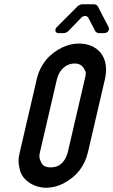

<svg xmlns="http://www.w3.org/2000/svg" viewBox="-20 -878 533 904"><path d="M351 -673C326 -673 300 -667 274 -655C213 -626 169 -575 153 -505L74 -165C66 -130 64 -115 75 -73C88 -28 141 6 198 6C225 6 252 -1 278 -14C340 -46 379 -95 395 -165L474 -505C498 -609 440 -673 351 -673ZM377 -552C388 -534 384 -528 379 -505L300 -165C291 -127 269 -90 219 -90C196 -90 182 -97 175 -111C163 -134 164 -145 169 -165L248 -505C256 -541 285 -579 332 -579C353 -579 368 -570 377 -552ZM396 -794 429 -731C431 -727 440 -722 445 -722H471C487 -722 498 -738 491 -751L440 -849C438 -853 429 -858 424 -858H366C361 -858 350 -853 346 -849L248 -751C235 -738 240 -722 256 -722H281C286 -722 297 -727 301 -731L361 -793C373 -806 389 -806 396 -794Z"/></svg>

Font: DIN Rundschrift
Style: EngKursiv
Weight: 400
Width: 3
Version: Version 1.027